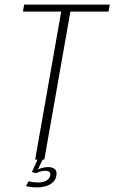

<svg xmlns="http://www.w3.org/2000/svg" viewBox="-20 -695 498 836"><path d="M133 0H173L286.5 -644.5H452.5L458 -675H85L80 -644.5H246.5ZM141.5 121Q156 121 170.2 118Q184.5 115 196.2 108.8Q208 102.5 215.8 92.5Q223.5 82.5 225.5 69Q229 49.5 218 41Q207 32.5 189.5 32.5Q175 32.5 160.8 36.8Q146.5 41 139 46L137 59Q147 54 157.8 51.2Q168.5 48.5 177 48.5Q188 48.5 194.5 53.5Q201 58.5 198.5 69.5Q195.5 83.5 181.8 91.5Q168 99.5 145 99.5Q133 99.5 122.5 97.8Q112 96 104.5 94.5L93 115.5Q102.5 117.5 115 119.2Q127.5 121 141.5 121ZM137 59 165.5 0H143.5L119 54Z"/></svg>

Font: Anybody SemiCondensed ExtraLight
Style: Italic
Weight: 250
Width: 4
Italic angle: -10°
Version: Version 1.113;gftools[0.9.25]